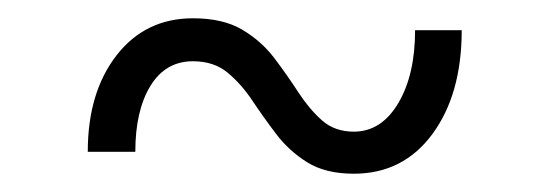

<svg xmlns="http://www.w3.org/2000/svg" viewBox="-20 -352 600 210"><path d="M367 -162Q336 -162 316 -174.5Q296 -187 282 -205.5Q268 -224 256 -242Q244 -260 229 -272.5Q214 -285 191 -285Q161 -285 144.5 -258Q128 -231 128 -186H76Q76 -251 107.5 -291.5Q139 -332 191 -332Q224 -332 245 -319.5Q266 -307 280 -288.5Q294 -270 306 -251.5Q318 -233 332 -220.5Q346 -208 367 -208Q397 -208 415.5 -239Q434 -270 434 -319H485Q485 -249 453 -205.5Q421 -162 367 -162Z"/></svg>

Font: Hanken Grotesk Light
Style: Italic
Weight: 300
Italic angle: -8°
Designer: Alfredo Marco Pradil
Foundry: Hanken Design Co.
Version: Version 3.013